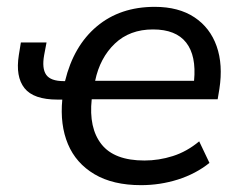

<svg xmlns="http://www.w3.org/2000/svg" viewBox="-20 -532 701 561"><path d="M392 9Q310 9 256 -23Q202 -55 178.5 -111Q155 -167 162 -241H148Q78 -241 51.5 -274.5Q25 -308 35 -371L41 -408H116L109 -371Q102 -332 115 -313.5Q128 -295 166 -295H170Q195 -398 263 -455Q331 -512 432 -512Q502 -512 548 -481.5Q594 -451 613 -397Q632 -343 621 -272L616 -242H248Q239 -158 276.5 -110.5Q314 -63 402 -63Q444 -63 485 -76Q526 -89 562 -119L592 -56Q552 -24 500 -7.5Q448 9 392 9ZM427 -446Q359 -446 315.5 -404.5Q272 -363 258 -296H547Q554 -369 524 -407.5Q494 -446 427 -446Z"/></svg>

Font: Mulish Medium
Style: Italic
Weight: 500
Italic angle: -9°
Designer: Vernon Adams
Foundry: Vernon Adams
Version: Version 3.603; ttfautohint (v1.8.3)